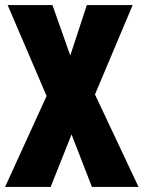

<svg xmlns="http://www.w3.org/2000/svg" viewBox="-22 -734 564 754"><path d="M522 0 351 -363 499 -714H319L254 -516L184 -714H8L161 -357L-2 0H177L259 -206L339 0Z"/></svg>

Font: Noto Sans Telugu ExtraCondensed Black
Style: Regular
Weight: 900
Width: 2
Designer: Jelle Bosma - Monotype Design Team
Foundry: Monotype Imaging Inc.
Version: Version 2.005